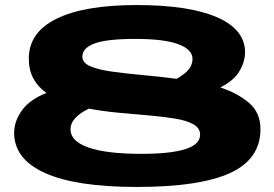

<svg xmlns="http://www.w3.org/2000/svg" viewBox="-20 -730 1085 760"><path d="M1011 -219Q1011 -100 890.5 -45Q770 10 521 10Q281 10 158.5 -45Q36 -100 36 -204Q36 -251 67.5 -294Q99 -337 164 -362Q131 -385 112.5 -418.5Q94 -452 94 -498Q94 -602 204 -656Q314 -710 520 -710Q729 -710 839.5 -661.5Q950 -613 950 -523Q950 -486 927.5 -448Q905 -410 852 -384Q921 -361 966 -322.5Q1011 -284 1011 -219ZM306 -506Q306 -481 338 -467.5Q370 -454 423.5 -446.5Q477 -439 543.5 -433Q610 -427 679 -418Q714 -438 728 -456.5Q742 -475 742 -497Q742 -534 686 -555Q630 -576 516 -576Q403 -576 354.5 -558Q306 -540 306 -506ZM259 -218Q259 -171 330.5 -146Q402 -121 540 -121Q654 -121 713 -139.5Q772 -158 772 -197Q772 -223 745.5 -238Q719 -253 673.5 -260.5Q628 -268 571 -273Q514 -278 452.5 -283.5Q391 -289 332 -300Q259 -265 259 -218Z"/></svg>

Font: Georama ExtraExtended
Style: Bold
Weight: 700
Width: 8
Designer: Jean-Baptiste Levee
Foundry: Production Type
Version: Version 1.000